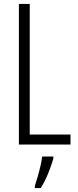

<svg xmlns="http://www.w3.org/2000/svg" viewBox="-20 -734 396 975"><path d="M76 0V-714H131V-51H338V0ZM251 71Q241 107 224 148Q207 189 187 221H157V210Q163 192 171 164.5Q179 137 185.5 109Q192 81 194 61H251Z"/></svg>

Font: Noto Sans Sinhala ExtraCondensed Light
Style: Regular
Weight: 300
Width: 2
Designer: Jelle Bosma - Monotype Design Team
Foundry: Monotype Imaging Inc.
Version: Version 2.006; ttfautohint (v1.8.4.7-5d5b)